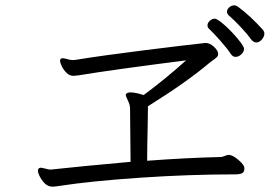

<svg xmlns="http://www.w3.org/2000/svg" viewBox="-20 -762 1040 719"><path d="M920 -615Q909 -631 884 -658Q859 -685 836 -705Q830 -711 830 -718Q830 -727 838.5 -734.5Q847 -742 857 -742Q863 -742 871 -737Q917 -703 965 -650Q970 -643 970 -636Q970 -625 960.5 -614Q951 -603 940 -603Q929 -603 920 -615ZM133 -134Q136 -134 152 -130Q161 -127 171 -127L180 -128Q280 -139 469 -156L467 -356Q467 -369 459 -385.5Q451 -402 451 -406V-408Q454 -416 469 -416Q487 -416 518 -406Q599 -466 677 -536Q402 -501 275 -480Q259 -478 255 -478Q241 -478 229.5 -489Q218 -500 211.5 -513.5Q205 -527 205 -535Q205 -541 210 -543Q212 -544 216 -544Q221 -544 242 -538L253 -537L264 -538Q362 -554 522 -574Q682 -594 748 -601H751Q766 -601 781.5 -586.5Q797 -572 797 -560Q797 -553 792 -548Q787 -543 779 -537.5Q771 -532 766 -528Q680 -455 534 -364L533 -289Q531 -203 531 -160Q678 -171 805 -174H807Q812 -174 821.5 -178Q831 -182 836 -182H838Q852 -181 873 -163Q894 -145 895 -134V-130Q895 -117 886 -113Q877 -109 859 -109Q688 -109 504.5 -96.5Q321 -84 204 -66Q186 -63 177 -63L168 -64Q151 -67 136.5 -88.5Q122 -110 122 -124Q122 -128 125 -131Q128 -134 133 -134ZM784 -692Q794 -692 821 -668Q848 -644 871 -616Q894 -588 894 -579Q894 -569 884 -559Q874 -549 862 -549Q852 -549 845 -559Q832 -579 806 -608.5Q780 -638 762 -655Q757 -660 757 -667Q757 -676 765.5 -684Q774 -692 784 -692Z"/></svg>

Font: Iansui 0.93
Style: Regular
Weight: 400
Designer: But Ko / Fontworks Inc.
Foundry: zi-hi.com / Fontworks Inc.
Version: Version 0.931